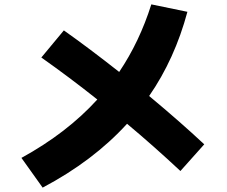

<svg xmlns="http://www.w3.org/2000/svg" viewBox="-20 -802 1040 878"><path d="M169 -539 272 -663Q388 -581 525 -473Q618 -611 672 -782L837 -748Q779 -532 662 -363Q805 -244 914 -142L805 -20Q683 -134 561 -236Q406 -66 175 56L78 -80Q286 -194 425 -347Q298 -448 169 -539Z"/></svg>

Font: Mplus 1p ExtraBold
Style: Regular
Weight: 800
Version: Version 1.061